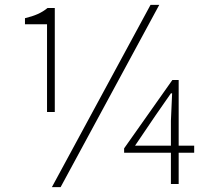

<svg xmlns="http://www.w3.org/2000/svg" viewBox="-20 -759 876 792"><path d="M174 -297V-659H83V-684Q113 -691 135.5 -701Q158 -711 176 -726H206V-297ZM194 13 601 -739H637L230 13ZM685 0V-261L690 -374H685L621 -282L537 -158H781V-129H492V-147L691 -429H717V0Z"/></svg>

Font: Shanggu Sans SC VF
Style: Regular
Weight: 250
Designer: GuiWonder
Version: Version 1.021